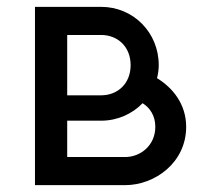

<svg xmlns="http://www.w3.org/2000/svg" viewBox="-20 -540 635 560"><path d="M443 -350C443 -445 369 -520 275 -520H82V0H345C432 0 523 -66 523 -170C523 -236 484 -284 438 -312C441 -324 443 -337 443 -350ZM176 -82V-188H275C323 -188 366 -208 396 -239C418 -225 433 -202 433 -170C433 -116 390 -82 345 -82ZM176 -262V-438H275C323 -438 361 -404 361 -350C361 -296 323 -262 275 -262Z"/></svg>

Font: Grotesk 02 Mince
Style: Bold
Weight: 400
Designer: Frank Adebiaye, contributions by Jérémy Landes, Ariel Martín Pérez
Foundry: Velvetyne Type Foundry
Version: Version 3.000;Glyphs 3.1.2 (3150)